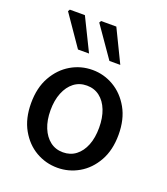

<svg xmlns="http://www.w3.org/2000/svg" viewBox="-138 -838 822 947"><g transform="rotate(20 273.0 -365.0)"><path d="M273 12Q212 12 160 -18Q108 -48 75.5 -105.5Q43 -163 43 -244Q43 -325 75.5 -382.5Q108 -440 160 -470.5Q212 -501 273 -501Q333 -501 385 -470.5Q437 -440 469.5 -382.5Q502 -325 502 -244Q502 -163 469.5 -105.5Q437 -48 385 -18Q333 12 273 12ZM273 -69Q312 -69 340.5 -91Q369 -113 384.5 -152Q400 -191 400 -244Q400 -296 384.5 -335.5Q369 -375 340.5 -397Q312 -419 273 -419Q234 -419 205.5 -397Q177 -375 161 -335.5Q145 -296 145 -244Q145 -191 161 -152Q177 -113 205.5 -91Q234 -69 273 -69ZM170 -571 59 -732 65 -742H144L228 -571ZM335 -571 223 -732 229 -742H309L392 -571Z"/></g></svg>

Font: Source Sans 3 ExtraLight Medium
Style: Regular
Weight: 500
Version: Version 3.052;hotconv 1.1.0;makeotfexe 2.6.0